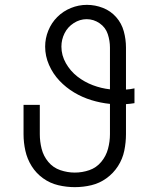

<svg xmlns="http://www.w3.org/2000/svg" viewBox="-20 -763 616 791"><path d="M288 8Q323 8 356.5 0Q390 -8 418.5 -28.5Q447 -49 466 -78.5Q485 -108 492 -142Q499 -176 499 -210V-334Q516 -335 534 -338V-399Q516 -395 499 -394V-567Q499 -601 490 -634Q481 -667 458.5 -692.5Q436 -718 404 -730.5Q372 -743 338 -743Q304 -743 272 -730Q240 -717 216 -693Q192 -669 179 -637Q166 -605 166 -571Q166 -532 182 -495.5Q198 -459 225 -430.5Q252 -402 285.5 -382Q319 -362 356.5 -350.5Q394 -339 433 -335V-210Q433 -180 425 -150Q417 -120 397 -96Q377 -72 348 -62Q319 -52 288 -52Q258 -52 228.5 -62Q199 -72 179 -96Q159 -120 151.5 -150Q144 -180 144 -210V-331H77V-210Q77 -176 84.5 -142Q92 -108 110.5 -78.5Q129 -49 157.5 -28.5Q186 -8 220 0Q254 8 288 8ZM433 -395Q397 -399 362.5 -412Q328 -425 299 -447.5Q270 -470 251.5 -502.5Q233 -535 233 -571Q233 -600 246 -626Q259 -652 284 -668Q309 -684 337 -684Q366 -684 390.5 -667Q415 -650 424 -622.5Q433 -595 433 -567Z"/></svg>

Font: Iosevka Sparkle Light
Style: Regular
Weight: 300
Designer: Belleve Invis
Foundry: Belleve Invis
Version: Version 4.5.0; ttfautohint (v1.8.3)